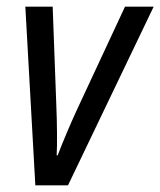

<svg xmlns="http://www.w3.org/2000/svg" viewBox="-20 -556 481 576"><path d="M86 0H184L441 -536H355L210 -225C193 -188 169 -132 153 -90H150C152 -117 151 -196 149 -239L138 -536H56Z"/></svg>

Font: Noto Sans Display SemiCondensed
Style: Italic
Weight: 400
Width: 4
Italic angle: -12°
Designer: Monotype Design Team
Foundry: Monotype Imaging Inc.
Version: Version 1.900